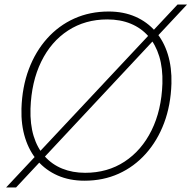

<svg xmlns="http://www.w3.org/2000/svg" viewBox="-20 -790 848 850"><path d="M354 10Q288 10 235.5 -13Q183 -36 146.5 -78Q110 -120 91.5 -178.5Q73 -237 75 -309Q78 -405 107.5 -483.5Q137 -562 188.5 -619.5Q240 -677 309 -708Q378 -739 461 -739Q527 -739 579.5 -716Q632 -693 668.5 -650.5Q705 -608 723 -549.5Q741 -491 739 -420Q736 -324 706.5 -245.5Q677 -167 625.5 -109.5Q574 -52 505.5 -21Q437 10 354 10ZM357 -25Q456 -25 531.5 -74.5Q607 -124 651 -213Q695 -302 699 -420Q701 -488 685 -540.5Q669 -593 637 -629.5Q605 -666 559 -685Q513 -704 455 -704Q357 -704 281.5 -655Q206 -606 162.5 -517Q119 -428 115 -309Q113 -240 129 -187.5Q145 -135 177.5 -98.5Q210 -62 255.5 -43.5Q301 -25 357 -25ZM7 40 766 -770H808L51 40Z"/></svg>

Font: Mona Sans ExtraLight
Style: Italic
Weight: 200
Italic angle: -11.6951°
Designer: Deni Anggara
Foundry: GitHub
Version: Version 2.000